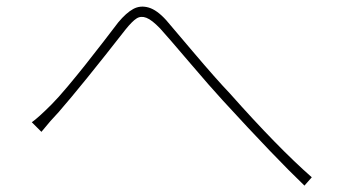

<svg xmlns="http://www.w3.org/2000/svg" viewBox="-20 -628 1040 586"><path d="M106.4 -225.6 77.1 -254.9Q96.7 -268.6 136.7 -308.6Q157.2 -329.1 187 -364.7Q216.8 -400.4 239.3 -428.7Q261.7 -457 295.9 -501Q330.1 -544.9 340.8 -559.6Q365.2 -588.9 386.7 -600.6Q408.2 -612.3 433.6 -605Q459 -597.7 487.3 -566.4Q499 -552.7 569.8 -469.2Q640.6 -385.7 680.7 -343.8Q828.1 -177.7 931.6 -86.9L909.2 -61.5Q821.3 -145.5 659.2 -322.3Q624 -360.4 557.1 -439Q490.2 -517.6 468.8 -541Q443.4 -567.4 426.8 -573.7Q410.2 -580.1 397 -571.8Q383.8 -563.5 363.3 -538.1Q231.4 -369.1 159.2 -286.1Q134.8 -260.7 106.4 -225.6Z"/></svg>

Font: Gen Shin Gothic Monospace ExtraLight
Style: Regular
Weight: 200
Designer: [Source Han Sans]
Ryoko NISHIZUKA  (kana & ideographs); Paul D. Hunt (Latin, Greek & Cyrillic); Wenlong ZHANG  (bopomofo
Version: Version 1.002.20150607